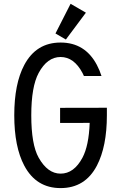

<svg xmlns="http://www.w3.org/2000/svg" viewBox="-20 -962 626 992"><path d="M344.7 -942.4 423.8 -896.5 320.3 -757.8 266.6 -789.1ZM532.2 -405.3V-366.2Q532.2 -205.1 480.5 -106Q419.9 9.8 293 9.8Q167 9.8 105.5 -106Q53.7 -203.6 53.7 -366.2Q53.7 -529.3 105.5 -626.5Q167 -742.2 293 -742.2Q419.4 -742.2 480.5 -626.5Q495.6 -597.7 504.4 -569.3H413.6Q410.2 -577.6 406.2 -585Q362.3 -667.5 293 -667.5Q224.1 -667.5 179.7 -585Q141.6 -514.2 141.6 -366.2Q141.6 -215.3 179.7 -147.5Q226.1 -64.9 293 -64.9Q362.3 -64.9 406.2 -147.5Q439 -209 443.4 -327.1L290.5 -326.7V-404.8Z"/></svg>

Font: Consola Mono
Style: Book
Weight: 400
Monospace: yes
Designer: Wojciech Kalinowski "wmk69" (wmk69@o2.pl)
Foundry: Wojciech Kalinowski "wmk69" (wmk69@o2.pl)
Version: Version 2.1.0